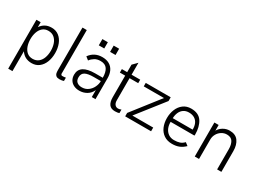

<svg xmlns="http://www.w3.org/2000/svg" viewBox="-46 -1431 3188 2386"><g transform="rotate(30 1548.0 -238.0)"><path d="M85.9 -487.8H147V-417Q170.9 -454.1 209.5 -476.1Q248 -498 301.8 -498Q362.3 -498 406 -464.4Q449.7 -430.7 472.4 -372.8Q495.1 -314.9 495.1 -244.1Q495.1 -172.9 472.4 -115.2Q449.7 -57.6 406 -23.9Q362.3 9.8 301.8 9.8Q200.7 9.8 147 -70.8V213.9H85.9ZM434.1 -244.1Q434.1 -298.3 418.2 -343.5Q402.3 -388.7 368.9 -416.3Q335.4 -443.8 285.2 -443.8Q237.3 -443.8 204.8 -416.3Q172.4 -388.7 156.7 -343.3Q141.1 -297.9 141.1 -244.1Q141.1 -189.9 156.7 -144.3Q172.4 -98.6 204.8 -70.8Q237.3 -43 285.2 -43Q335.4 -43 368.9 -70.6Q402.3 -98.1 418.2 -143.8Q434.1 -189.5 434.1 -244.1Z M629.9 -81.5V-99.1V-689.9H691.9V-68.8Q691.9 -61.5 691.9 -60.3Q691.9 -59.1 696.5 -51Q701.2 -43 711.9 -43Q738.3 -43 762.7 -47.9V0Q752.4 3.9 736.1 6.8Q719.7 9.8 703.1 9.8Q670.4 9.8 654.5 -2.7Q638.7 -15.1 634.3 -33.9Q629.9 -52.7 629.9 -81.5Z M832 -131.8Q832 -275.9 1051.8 -275.9H1160.2Q1160.2 -355.5 1130.9 -399.2Q1101.6 -442.9 1034.2 -442.9Q984.9 -442.9 950.7 -421.9Q916.5 -400.9 894 -370.1L850.1 -404.8Q915.5 -496.1 1028.8 -496.1Q1088.9 -496.1 1130.6 -472.2Q1172.4 -448.2 1193.6 -404.1Q1214.8 -359.9 1214.8 -299.8V0H1162.1V-100.1Q1137.7 -45.4 1090.3 -17.8Q1043 9.8 985.8 9.8Q940.9 9.8 906 -7.3Q871.1 -24.4 851.6 -56.4Q832 -88.4 832 -131.8ZM1160.2 -228H1059.1Q975.6 -228 935.8 -206.1Q896 -184.1 896 -130.9Q896 -85 922.6 -63.5Q949.2 -42 992.2 -42Q1043.5 -42 1081.5 -70.1Q1119.6 -98.1 1139.9 -141.4Q1160.2 -184.6 1160.2 -228ZM916 -600.1V-689.9H994.1V-600.1ZM1078.1 -600.1V-689.9H1156.2V-600.1Z M1388.2 -127.9V-438H1312V-487.8H1388.2V-595.2L1451.2 -659.2V-487.8H1575.2V-438H1451.2V-122.1Q1451.2 -82 1468.8 -60.5Q1486.3 -39.1 1515.1 -39.1Q1535.2 -39.1 1559.1 -49.8V1Q1551.3 4.4 1535.2 7.1Q1519 9.8 1499 9.8Q1439.5 9.8 1413.8 -26.1Q1388.2 -62 1388.2 -127.9Z M2012.7 -487.8V-434.1L1713.4 -53.2H2012.7V0H1641.1V-48.8L1944.8 -438H1654.8V-487.8Z M2100.6 -241.2Q2100.6 -309.1 2124.3 -366.7Q2147.9 -424.3 2194.1 -459.2Q2240.2 -494.1 2305.7 -494.1Q2413.6 -494.1 2460.7 -422.4Q2507.8 -350.6 2507.8 -236.8Q2507.8 -233.9 2507.1 -229.5Q2506.3 -225.1 2505.9 -223.1H2164.6Q2163.1 -175.3 2179.9 -135.3Q2196.8 -95.2 2230.7 -71Q2264.6 -46.9 2313 -46.9Q2359.9 -46.9 2393.3 -58.3Q2426.8 -69.8 2454.6 -99.1L2496.6 -66.9Q2457 -28.3 2414.3 -11.2Q2371.6 5.9 2314 5.9Q2244.6 5.9 2196.5 -27.3Q2148.4 -60.5 2124.5 -116.5Q2100.6 -172.4 2100.6 -241.2ZM2449.7 -275.9Q2451.2 -323.7 2435.5 -360.4Q2419.9 -397 2387 -417.5Q2354 -438 2305.7 -438Q2260.7 -438 2229.2 -416.3Q2197.8 -394.5 2181.9 -357.9Q2166 -321.3 2164.6 -275.9Z M2639.6 -487.8H2700.7V-405.8Q2722.7 -445.8 2765.1 -470.9Q2807.6 -496.1 2856.4 -496.1Q2941.4 -496.1 2981.4 -441.2Q3021.5 -386.2 3021.5 -296.9V0H2960.4V-292Q2960.4 -354 2936.3 -395.5Q2912.1 -437 2850.6 -437Q2810.5 -437 2775.9 -415.3Q2741.2 -393.6 2720.9 -357.4Q2700.7 -321.3 2700.7 -279.8V0H2639.6Z"/></g></svg>

Font: Acari Sans Light
Style: Regular
Weight: 300
Designer: Alfredo Marco Pradil and Stefan Peev
Foundry: Hanken Design Co.
Version: Version 1.045;January 11, 2019;FontCreator 11.5.0.2425 64-bi